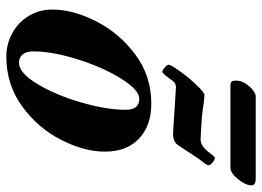

<svg xmlns="http://www.w3.org/2000/svg" viewBox="-128 -666 809 592"><g transform="rotate(90 276.0 -370.5)"><path d="M10 -128Q10 -192 46.5 -263.5Q83 -335 149 -384Q215 -433 300 -433Q368 -433 408 -395Q448 -357 448 -290Q448 -226 411.5 -154.5Q375 -83 308 -34.5Q241 14 155 14Q117 14 83.5 -4Q50 -22 30 -54.5Q10 -87 10 -128ZM319 -354Q319 -396 285 -396Q258 -396 223 -340Q188 -284 163.5 -206Q139 -128 139 -69Q139 -47 148.5 -36Q158 -25 174 -25Q205 -25 239 -81Q273 -137 296 -215.5Q319 -294 319 -354ZM180 -486Q180 -493 200 -521Q220 -549 243 -573Q266 -597 274 -597Q278 -597 296 -595Q313 -592 342 -589Q402 -585 410 -585Q428 -585 445 -604Q450 -610 457 -619.5Q464 -629 468 -629Q473 -629 481.5 -622Q490 -615 490 -610Q490 -605 482 -594.5Q474 -584 470 -579Q463 -569 441 -535L427 -514Q422 -507 413 -503.5Q404 -500 396 -500Q387 -500 331 -504Q251 -509 249 -509Q237 -509 230 -499Q220 -485 212.5 -476Q205 -467 202 -467Q197 -467 188.5 -474.5Q180 -482 180 -486ZM229 -694Q229 -715 246.5 -735Q264 -755 279 -755H531Q552 -755 552 -742Q552 -724 533 -700.5Q514 -677 497 -677H244Q235 -677 232 -681Q229 -685 229 -694Z"/></g></svg>

Font: EB Garamond
Style: Bold Italic
Weight: 700
Italic angle: -17.2°
Designer: Georg Duffner and Octavio Pardo
Foundry: Georg Duffner
Version: Version 1.000